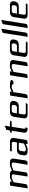

<svg xmlns="http://www.w3.org/2000/svg" viewBox="1428 -1936 509 3404"><g transform="rotate(-90 1682.0 -234.5)"><path d="M43.9 0 90.8 -295.9Q93.8 -312 109.9 -312H163.1L158.2 -280.8L232.9 -312H303.2Q345.2 -312 359.9 -277.8L442.9 -312H513.2Q542.5 -312 559.1 -293.9Q572.8 -278.8 572.8 -259.3Q572.8 -256.8 571.8 -250L538.1 -30.8Q535.6 -16.6 522.9 -8.8Q511.2 0 498 0H462.9L502.9 -250Q504.9 -263.2 496.1 -272Q487.3 -280.8 473.1 -280.8H438L361.8 -249L328.1 -30.8Q326.2 -17.1 314 -8.8Q302.2 0 288.1 0H253.9L293 -250Q294.9 -263.2 286.1 -272Q277.3 -280.8 263.2 -280.8H228L152.8 -249L118.2 -30.8Q116.2 -17.1 104 -8.8Q92.3 0 78.1 0Z M628.9 -52.2Q628.9 -55.2 629.9 -62L638.7 -125Q642.1 -149.4 665.5 -168.9Q688 -188 718.8 -188H858.9L868.7 -250Q870.6 -262.7 861.8 -271.5Q853.5 -279.8 838.9 -279.8H698.7L700.7 -295.9Q703.6 -312 720.7 -312H878.9Q906.7 -312 924.3 -293.5Q939 -277.3 939 -257.3Q939 -252.4 938.5 -250L903.8 -30.8Q901.9 -17.1 889.6 -8.8Q877.9 0 863.8 0H829.6L833.5 -30.8L758.8 0H688.5Q659.2 0 642.6 -18.1Q628.9 -32.2 628.9 -52.2ZM698.7 -62Q696.8 -48.8 705.6 -40Q714.8 -30.8 728.5 -30.8H763.7L838.9 -63L853.5 -155.8H748.5Q733.9 -155.8 722.2 -147Q710.9 -138.2 708.5 -125Z M1029.3 -280.8 1032.2 -295.9Q1035.2 -312 1051.3 -312H1070.3L1080.6 -375L1155.3 -405.8L1140.6 -312H1246.6L1223.6 -280.8H1135.3L1101.6 -62Q1099.6 -47.9 1107.9 -39.6Q1116.7 -30.8 1131.3 -30.8L1108.4 0H1091.3Q1062.5 0 1044.4 -18.1Q1030.3 -32.2 1030.3 -51.3Q1030.3 -54.2 1031.2 -62L1065.4 -280.8Z M1284.2 -52.2Q1284.2 -53.2 1285.2 -62L1314 -250Q1317.4 -274.4 1340.8 -293.9Q1362.3 -312 1394 -312H1534.2Q1561.5 -312 1580.1 -293.5Q1593.8 -278.8 1594.7 -258.8Q1594.7 -256.8 1593.8 -250L1587.9 -217.8Q1582.5 -190.4 1561 -173.8Q1538.6 -155.8 1508.8 -155.8H1369.1L1354 -62Q1352.1 -47.9 1360.4 -39.6Q1369.1 -30.8 1383.8 -30.8H1559.1L1537.1 0H1343.8Q1314.9 0 1297.4 -18.1Q1284.7 -31.2 1284.2 -52.2ZM1374 -188H1479Q1490.7 -188 1504.9 -196.8Q1516.6 -205.1 1519 -219.2L1523.9 -250Q1525.9 -263.2 1517.1 -272Q1508.3 -280.8 1494.1 -280.8H1423.8Q1409.2 -280.8 1397.5 -272Q1386.2 -263.2 1383.8 -250Z M1640.6 0 1687.5 -295.9Q1690.4 -312 1706.5 -312H1759.8L1754.9 -280.8L1829.6 -312H1899.9Q1928.7 -312 1947.8 -303.2Q1967.3 -294.4 1964.8 -280.8Q1962.9 -267.6 1951.7 -258.8Q1939.9 -250 1924.8 -250H1889.6Q1891.6 -263.2 1882.8 -272Q1874 -280.8 1859.9 -280.8H1824.7L1749.5 -249L1714.8 -30.8Q1712.9 -17.1 1700.7 -8.8Q1689 0 1674.8 0Z M1999.5 0 2046.4 -295.9Q2049.3 -312 2065.4 -312H2118.7L2113.8 -280.8L2188.5 -312H2258.8Q2288.1 -312 2304.7 -293.9Q2319.3 -279.3 2319.3 -259.3Q2319.3 -255.9 2318.4 -250L2283.7 -30.8Q2281.7 -17.1 2269.5 -8.8Q2257.8 0 2243.7 0H2209.5L2248.5 -250Q2250.5 -263.2 2241.7 -272Q2232.9 -280.8 2218.8 -280.8H2183.6L2108.4 -249L2073.7 -30.8Q2071.8 -17.1 2059.6 -8.8Q2047.9 0 2033.7 0Z M2374.5 -52.2Q2374.5 -53.2 2375.5 -62L2404.3 -250Q2407.7 -274.4 2431.2 -293.9Q2452.6 -312 2484.4 -312H2624.5Q2651.9 -312 2670.4 -293.5Q2684.1 -278.8 2685.1 -258.8Q2685.1 -256.8 2684.1 -250L2678.2 -217.8Q2672.9 -190.4 2651.4 -173.8Q2628.9 -155.8 2599.1 -155.8H2459.5L2444.3 -62Q2442.4 -47.9 2450.7 -39.6Q2459.5 -30.8 2474.1 -30.8H2649.4L2627.4 0H2434.1Q2405.3 0 2387.7 -18.1Q2375 -31.2 2374.5 -52.2ZM2464.4 -188H2569.3Q2581.1 -188 2595.2 -196.8Q2606.9 -205.1 2609.4 -219.2L2614.3 -250Q2616.2 -263.2 2607.4 -272Q2598.6 -280.8 2584.5 -280.8H2514.2Q2499.5 -280.8 2487.8 -272Q2476.6 -263.2 2474.1 -250Z M2731 0 2799.8 -438 2874 -469.2 2805.2 -30.8Q2803.2 -17.1 2791 -8.8Q2779.3 0 2765.1 0Z M2886.7 0 2955.6 -438 3029.8 -469.2 2960.9 -30.8Q2959 -17.1 2946.8 -8.8Q2935.1 0 2920.9 0Z M3051.8 -52.2Q3051.8 -53.2 3052.7 -62L3081.5 -250Q3085 -274.4 3108.4 -293.9Q3129.9 -312 3161.6 -312H3301.8Q3329.1 -312 3347.7 -293.5Q3361.3 -278.8 3362.3 -258.8Q3362.3 -256.8 3361.3 -250L3355.5 -217.8Q3350.1 -190.4 3328.6 -173.8Q3306.2 -155.8 3276.4 -155.8H3136.7L3121.6 -62Q3119.6 -47.9 3127.9 -39.6Q3136.7 -30.8 3151.4 -30.8H3326.7L3304.7 0H3111.3Q3082.5 0 3064.9 -18.1Q3052.2 -31.2 3051.8 -52.2ZM3141.6 -188H3246.6Q3258.3 -188 3272.5 -196.8Q3284.2 -205.1 3286.6 -219.2L3291.5 -250Q3293.5 -263.2 3284.7 -272Q3275.9 -280.8 3261.7 -280.8H3191.4Q3176.8 -280.8 3165 -272Q3153.8 -263.2 3151.4 -250Z"/></g></svg>

Font: Hhenum
Style: Italic
Weight: 400
Designer: T. Christopher White
Version: Version 1.0